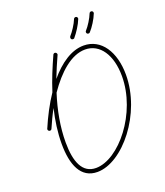

<svg xmlns="http://www.w3.org/2000/svg" viewBox="-134 -801 778 904"><g transform="rotate(-20 255.5 -349.5)"><path d="M199 11C326 11 481 -179 481 -374C481 -488 428 -571 340 -571C278 -571 218 -529 166 -467C180 -502 194 -537 210 -571C211 -572 211 -574 211 -575C211 -580 206 -585 201 -585C197 -585 193 -582 192 -579C168 -526 145 -471 127 -414C96 -368 68 -314 46 -262C45 -261 45 -260 45 -258C45 -252 50 -248 55 -248C59 -248 63 -251 64 -254C77 -284 91 -314 107 -343C93 -285 85 -227 85 -171C85 -66 116 11 199 11ZM199 -9C132 -9 105 -72 105 -171C105 -248 120 -328 145 -406C202 -489 270 -551 340 -551C414 -551 461 -480 461 -374C461 -189 314 -9 199 -9ZM304 -616C307 -616 310 -617 312 -619V-620C327 -637 350 -672 359 -696C360 -697 360 -699 360 -700C360 -706 356 -710 350 -710C346 -710 342 -707 341 -704C332 -681 311 -649 296 -633C295 -631 294 -628 294 -626C294 -620 298 -616 304 -616ZM382 -616C385 -616 388 -617 389 -619C406 -637 428 -672 437 -696C438 -697 438 -699 438 -700C438 -706 434 -710 428 -710C424 -710 420 -707 419 -704C410 -681 390 -649 375 -633C373 -631 372 -629 372 -626C372 -620 376 -616 382 -616Z"/></g></svg>

Font: Mistral SingleLine Outline
Style: Regular
Weight: 300
Designer: François Chastanet, Élisa Garzelli, Anais Alves, Morgane Autin
Foundry: institut supérieur des arts et du design Toulouse / isdaT
Version: Version 1.000;Glyphs 3.3 (3337)